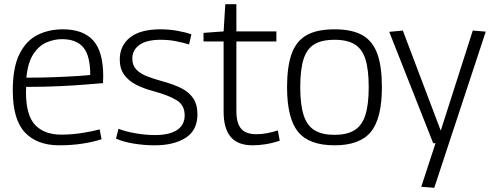

<svg xmlns="http://www.w3.org/2000/svg" viewBox="-20 -684 2353 917"><path d="M263 10Q157 10 99 -51.5Q41 -113 41 -252Q41 -362 73 -426Q105 -490 159 -517Q213 -544 280 -544Q377 -544 425 -491Q473 -438 473 -319Q473 -313 472.5 -303.5Q472 -294 472 -287Q446 -285 392.5 -280.5Q339 -276 265 -272.5Q191 -269 105 -269Q104 -258 104 -245Q104 -133 148 -87Q192 -41 272 -41Q321 -41 370 -48.5Q419 -56 456 -66L465 -19Q426 -6 374 2Q322 10 263 10ZM106 -313Q178 -313 242 -315.5Q306 -318 351 -321Q396 -324 411 -326Q411 -418 378 -457.5Q345 -497 276 -497Q239 -497 202.5 -481.5Q166 -466 139.5 -426Q113 -386 106 -313Z M534 -22 546 -69Q578 -56 626.5 -47.5Q675 -39 720 -39Q789 -39 825.5 -63Q862 -87 862 -133Q862 -181 825 -204.5Q788 -228 712 -249Q666 -261 630 -279.5Q594 -298 573 -327Q552 -356 552 -400Q552 -466 601 -505Q650 -544 747 -544Q788 -544 827 -537Q866 -530 894 -520L883 -472Q856 -480 821.5 -487Q787 -494 747 -494Q680 -494 646 -469.5Q612 -445 612 -404Q612 -372 631 -352Q650 -332 682.5 -319.5Q715 -307 755 -296Q807 -282 844.5 -263.5Q882 -245 902.5 -215Q923 -185 923 -138Q923 -62 867 -26Q811 10 719 10Q669 10 619.5 2Q570 -6 534 -22Z M1187 10Q1115 10 1081.5 -30.5Q1048 -71 1048 -150V-486H952V-527L1048 -534L1056 -664H1109V-534H1300V-486H1109V-154Q1109 -96 1131.5 -69.5Q1154 -43 1205 -43Q1231 -43 1256 -48Q1281 -53 1307 -61L1316 -12Q1280 0 1247.5 5Q1215 10 1187 10Z M1351 -268Q1351 -365 1372.5 -426Q1394 -487 1443.5 -515.5Q1493 -544 1578 -544Q1662 -544 1711.5 -515.5Q1761 -487 1782.5 -426Q1804 -365 1804 -268Q1804 -119 1751.5 -54.5Q1699 10 1578 10Q1456 10 1403.5 -54.5Q1351 -119 1351 -268ZM1414 -268Q1414 -183 1430.5 -133Q1447 -83 1483 -61.5Q1519 -40 1578 -40Q1636 -40 1672 -61.5Q1708 -83 1724.5 -133Q1741 -183 1741 -268Q1741 -351 1725.5 -400.5Q1710 -450 1674.5 -472Q1639 -494 1578 -494Q1516 -494 1480.5 -472Q1445 -450 1429.5 -400.5Q1414 -351 1414 -268Z M1992 208 2060 0H2049L1839 -532L1904 -538L2085 -60L2238 -538L2300 -533L2054 213Z"/></svg>

Font: Georama Light
Style: Regular
Weight: 300
Designer: Jean-Baptiste Levee
Foundry: Production Type
Version: Version 1.000